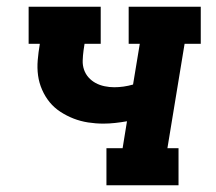

<svg xmlns="http://www.w3.org/2000/svg" viewBox="-20 -550 640 570"><path d="M296 0V-110H344L357 -190Q340 -187 322 -185Q304 -183 287 -183Q264 -183 241.5 -186.5Q219 -190 198.5 -198Q178 -206 159.5 -218Q141 -230 127.5 -246.5Q114 -263 105 -283.5Q96 -304 93 -326Q90 -348 92 -371.5Q94 -395 98 -418V-420H65V-530H279V-420H231L228 -400Q226 -385 225.5 -370.5Q225 -356 229.5 -343Q234 -330 243 -320Q252 -310 264 -303.5Q276 -297 290.5 -294Q305 -291 319 -291Q333 -291 347 -293Q361 -295 375 -299L395 -420H362V-530H576V-420H528L477 -110H510V0Z"/></svg>

Font: Iosevka Curly Slab XBdExObl
Style: Regular
Weight: 800
Width: 7
Italic angle: -9°
Monospace: yes
Designer: Belleve Invis
Foundry: Belleve Invis
Version: Version 11.1.0; ttfautohint (v1.8.3)